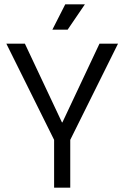

<svg xmlns="http://www.w3.org/2000/svg" viewBox="-20 -860 570 880"><path d="M228 0V-219L9 -660H94L264 -299H266L436 -660H521L302 -219V0ZM290 -724H220L279 -840H369Z"/></svg>

Font: Bricolage Grotesque 48pt Light
Style: Regular
Weight: 300
Designer: Mathieu Triay
Foundry: Atelier Triay
Version: Version 1.000; ttfautohint (v1.8.4.7-5d5b);gftools[0.9.32]